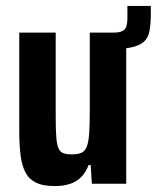

<svg xmlns="http://www.w3.org/2000/svg" viewBox="-20 -620 529 648"><path d="M297 -454V-510H364Q390 -510 400 -520Q410 -530 410 -558V-600H489V-574Q489 -539 484.5 -515.5Q480 -492 465.5 -479Q451 -466 423 -460Q395 -454 347 -454ZM165 8Q126 8 102.5 -3Q79 -14 66.5 -37Q54 -60 49.5 -95.5Q45 -131 45 -179V-510H168V-227Q168 -183 170 -157Q172 -131 178 -118.5Q184 -106 195 -102.5Q206 -99 223 -99Q243 -99 255 -104.5Q267 -110 273 -125.5Q279 -141 281 -170.5Q283 -200 283 -247V-510H406V0H290L286 -63H279Q270 -39 254.5 -23Q239 -7 216.5 0.5Q194 8 165 8Z"/></svg>

Font: Saira Condensed
Style: Bold
Weight: 700
Width: 3
Designer: Hector Gatti with collaboration of the Omnibus-Type team
Foundry: Omnibus-Type
Version: Version 1.101